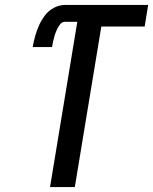

<svg xmlns="http://www.w3.org/2000/svg" viewBox="-20 -755 618 775"><path d="M182 0H282L389 -648H564L578 -735H242Q220 -735 198.5 -724Q177 -713 162 -693.5Q147 -674 137.5 -652.5Q128 -631 122 -609.5Q116 -588 112 -565H190Q192 -577 194.5 -588.5Q197 -600 200.5 -611.5Q204 -623 209 -634Q214 -645 222 -656Q230 -667 242 -667H292Z"/></svg>

Font: Iosevka Sparkle Medium
Style: Italic
Weight: 500
Italic angle: -9°
Designer: Belleve Invis
Foundry: Belleve Invis
Version: Version 4.5.0; ttfautohint (v1.8.3)